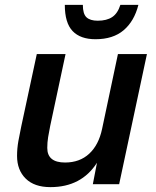

<svg xmlns="http://www.w3.org/2000/svg" viewBox="-20 -756 640 788"><path d="M187 12Q121 12 85.5 -23Q50 -58 50 -116Q50 -147 55.5 -177.5Q61 -208 67 -236L131 -534H249L186 -239Q181 -215 177.5 -193Q174 -171 174 -149Q174 -89 247 -89Q307 -89 346 -125Q385 -161 399 -227L464 -534H583L469 0H361L378 -88Q314 12 187 12ZM372 -595Q310 -595 278 -628.5Q246 -662 246 -736H320Q320 -699 335 -685Q350 -671 381 -671Q418 -671 440.5 -686Q463 -701 474 -736H548Q531 -669 487.5 -632Q444 -595 372 -595Z"/></svg>

Font: Geist Mono SemiBold
Style: Italic
Weight: 600
Italic angle: -12°
Monospace: yes
Designer: Basement.studio, Andrés Briganti, Mateo Zaragoza
Foundry: Basement.studio, Vercel, Andrés Briganti, Guido Ferreyra, Mateo Zaragoza
Version: Version 1.500; ttfautohint (v1.8.4.7-5d5b)